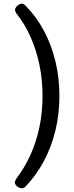

<svg xmlns="http://www.w3.org/2000/svg" viewBox="-20 -803 400 1034"><path d="M97 -783Q103 -783 109 -779.5Q115 -776 120 -770Q176 -713 216.5 -637.5Q257 -562 278.5 -473Q300 -384 300 -286Q300 -187 278 -98Q256 -9 215.5 66Q175 141 120 199Q115 205 109.5 208Q104 211 98 211Q91 211 82 207Q73 203 66.5 195.5Q60 188 60 181Q60 176 62 170.5Q64 165 68 159Q113 100 144.5 30Q176 -40 192.5 -119.5Q209 -199 209 -286Q209 -374 192.5 -453.5Q176 -533 145 -603Q114 -673 69 -730Q65 -735 63 -740.5Q61 -746 61 -750Q61 -757 66.5 -764.5Q72 -772 80.5 -777.5Q89 -783 97 -783Z"/></svg>

Font: Asap Expanded Medium
Style: Regular
Weight: 500
Width: 7
Designer: Pablo Cosgaya
Foundry: Omnibus-Type
Version: Version 3.001